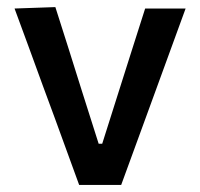

<svg xmlns="http://www.w3.org/2000/svg" viewBox="-20 -521 564 541"><path d="M203 0Q168.5 -95.5 134.5 -188L102 -276Q82 -331 61.5 -387Q41 -442.5 21 -497L136 -501Q155 -441.5 173.5 -383.2Q192 -325 210.5 -265.5L258 -116H268L315.5 -266Q334.5 -326 352.8 -383.5Q371 -441 389 -497H503Q482.5 -442 462.5 -386Q442 -330 422 -275L389.5 -186Q372.5 -139 355.5 -93Q338.5 -47 321.5 0Z"/></svg>

Font: Heraclito Medium
Style: Regular
Weight: 500
Designer: Kostas Bartsokas (font) & Cristiano Sobral (main changes)
Foundry: Kostas Bartsokas (font) & Cristiano Sobral (main changes)
Version: Version 1.00;July 8, 2020;FontCreator 13.0.0.2655 64-bit